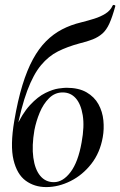

<svg xmlns="http://www.w3.org/2000/svg" viewBox="-20 -748 489 781"><path d="M168 13Q120 13 84.5 -13Q49 -39 35 -97.5Q21 -156 38 -256Q52 -339 71 -401Q90 -463 114 -507Q138 -551 167.5 -580.5Q197 -610 232.5 -628.5Q268 -647 310 -657Q338 -664 363.5 -672Q389 -680 409 -692.5Q429 -705 438 -725Q440 -729 445 -727.5Q450 -726 449 -723Q437 -679 425 -652.5Q413 -626 396.5 -611.5Q380 -597 357.5 -588Q335 -579 302 -571Q254 -558 216 -539Q178 -520 147 -483Q116 -446 91 -379.5Q66 -313 45 -203L42 -224Q70 -286 102 -320.5Q134 -355 165 -370Q196 -385 218.5 -388Q241 -391 250 -391Q300 -391 332 -372.5Q364 -354 380.5 -324Q397 -294 400.5 -258.5Q404 -223 398 -190Q387 -127 351.5 -81.5Q316 -36 267 -11.5Q218 13 168 13ZM199 -7Q236 -7 267 -48Q298 -89 312 -169Q324 -234 316.5 -279.5Q309 -325 288 -348.5Q267 -372 235 -372Q203 -372 179.5 -348.5Q156 -325 141.5 -290Q127 -255 120 -219Q109 -155 115.5 -107Q122 -59 143.5 -33Q165 -7 199 -7Z"/></svg>

Font: Cormorant SemiBold
Style: Italic
Weight: 600
Italic angle: -10°
Designer: Christian Thalmann (Catharsis Fonts)
Foundry: Catharsis Fonts
Version: Version 4.000